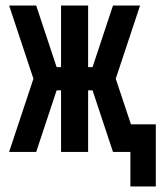

<svg xmlns="http://www.w3.org/2000/svg" viewBox="-20 -550 584 695"><path d="M452 125H544V-100H454L399 -265L487 -530H389L315 -307H299V-530H201V-307H185L111 -530H13L101 -265L13 0H111L185 -223H201V0H299V-223H315L389 0H452Z"/></svg>

Font: Iosevka SS09
Style: Bold
Weight: 700
Monospace: yes
Designer: Belleve Invis
Foundry: Belleve Invis
Version: Version 5.2.1; ttfautohint (v1.8.3)